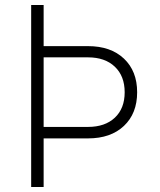

<svg xmlns="http://www.w3.org/2000/svg" viewBox="-20 -750 640 770"><path d="M105 0V-730H155V-565H333Q424 -565 477 -515Q530 -465 530 -380Q530 -295 477 -245Q424 -195 333 -195H155V0ZM333 -241Q401 -241 440.5 -278Q480 -315 480 -380Q480 -445 440.5 -482.5Q401 -520 333 -520H155V-241Z"/></svg>

Font: JetBrains Mono Extra Light
Style: Regular
Weight: 200
Monospace: yes
Designer: Philipp Nurullin, Konstantin Bulenkov
Foundry: JetBrains
Version: 2.002